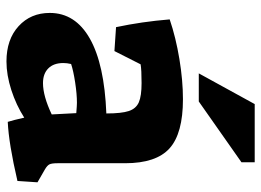

<svg xmlns="http://www.w3.org/2000/svg" viewBox="-127 -668 808 594"><g transform="rotate(90 277.0 -371.0)"><path d="M20 -121Q20 -200 99.5 -245Q179 -290 331 -296Q331 -343 323.5 -365.5Q316 -388 296.5 -396.5Q277 -405 237 -405Q196 -405 179 -402L138 -321L64 -326Q47 -406 40 -492Q96 -511 162.5 -522Q229 -533 287 -533Q393 -533 439 -491.5Q485 -450 485 -354V-145Q485 -127 488.5 -120Q492 -113 504 -106L544 -83L540 -21Q424 6 357 9Q355 3 351 -12.5Q347 -28 344 -42Q305 -17 258.5 -2Q212 13 170 13Q102 13 61 -24.5Q20 -62 20 -121ZM334 -127 330 -203Q306 -205 298 -205Q271 -205 235 -199.5Q199 -194 178 -187Q175 -174 175 -163Q175 -133 191.5 -116.5Q208 -100 237 -100Q277 -100 334 -127ZM302 -755H482V-714L294 -582H207Z"/></g></svg>

Font: Suez One
Style: Regular
Weight: 400
Version: Version 1.000